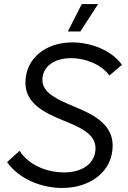

<svg xmlns="http://www.w3.org/2000/svg" viewBox="-20 -920 632 951"><path d="M288 11C426 11 538 -69 538 -199C538 -310 433 -357 343 -394C260 -429 190 -461 190 -524C190 -589 247 -632 332 -632C403 -632 482 -601 522 -546L584 -599C535 -668 435 -710 338 -710C209 -710 106 -633 106 -510C106 -406 202 -361 292 -324C375 -290 453 -258 453 -186C453 -111 388 -66 298 -66C210 -66 122 -103 77 -173L15 -117C73 -35 182 11 288 11ZM466 -900H385L316 -764H378Z"/></svg>

Font: Fixel Display 20240404
Style: Italic
Weight: 400
Italic angle: -10°
Designer: AlfaBravo + MacPaw
Foundry: Kyrylo Tkachov, Marchela Mozhyna, Serhii Makarenko, Maria Weinstein, Zakhar Kryvoshyya
Version: Version 1.211;Glyphs 3.2 (3225)